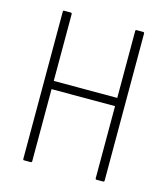

<svg xmlns="http://www.w3.org/2000/svg" viewBox="-101 -734 706 812"><g transform="rotate(15 252.5 -327.5)"><path d="M79 0Q75 0 75 -6V-649Q75 -655 79 -655H108Q114 -655 114 -649V-357H392V-649Q392 -655 396 -655H425Q431 -655 431 -649V-6Q431 0 425 0H396Q392 0 392 -6V-321H114V-6Q114 0 108 0Z"/></g></svg>

Font: Sofia Sans Condensed ExtraLight
Style: Regular
Weight: 250
Version: Version 4.100